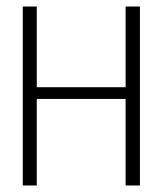

<svg xmlns="http://www.w3.org/2000/svg" viewBox="-20 -585 505 590"><path d="M50 -15H93V-281H366V-15H410V-565H366V-317H93V-565H50Z"/></svg>

Font: Charger Sport
Style: HL
Weight: 100
Designer: Jasper
Foundry: Cannot Into Space Fonts
Version: Version 1.1